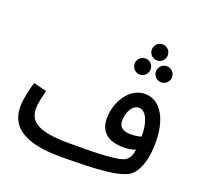

<svg xmlns="http://www.w3.org/2000/svg" viewBox="-146 -1006 1226 1186"><g transform="rotate(20 467.0 -413.0)"><path d="M727 -741C756 -741 779 -765 779 -794C779 -823 756 -847 727 -847C697 -847 674 -823 674 -794C674 -765 697 -741 727 -741ZM657 -623C686 -623 709 -647 709 -676C709 -705 686 -729 657 -729C627 -729 604 -705 604 -676C604 -647 627 -623 657 -623ZM798 -623C827 -623 850 -647 850 -676C850 -705 827 -729 798 -729C768 -729 744 -705 744 -676C744 -647 768 -623 798 -623ZM367 21C606 21 781 12 831 -44C873 -89 893 -165 893 -264C893 -404 839 -522 729 -522C627 -522 558 -407 558 -300C558 -213 612 -166 715 -166C741 -166 769 -170 794 -179C789 -142 778 -120 759 -106C724 -79 584 -75 393 -75C186 -75 126 -121 126 -209C126 -245 140 -297 148 -329L62 -351C47 -301 31 -237 31 -184C31 -43 149 21 367 21ZM652 -319C652 -377 683 -429 722 -429C772 -429 799 -359 799 -270V-267C778 -260 753 -257 731 -257C678 -257 652 -277 652 -319Z"/></g></svg>

Font: Noto Sans Arabic UI SmCn Md
Style: Regular
Weight: 500
Width: 4
Designer: Monotype Design Team, Nadine Chahine and Nizar Qandah
Foundry: Monotype Imaging Inc.
Version: Version 2.010